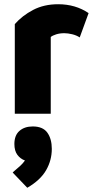

<svg xmlns="http://www.w3.org/2000/svg" viewBox="-20 -538 459 908"><path d="M50 0V-424Q85 -464 136.5 -491Q188 -518 255 -518Q337 -518 399 -476L357 -361Q342 -371 321.5 -376Q301 -381 284 -381Q263 -381 245.5 -375.5Q228 -370 220 -363V0ZM109 350 40 278 45 273Q62 259 75.5 246.5Q89 234 98 221Q76 213 62 194Q48 175 48 143Q48 102 72 81Q96 60 135 60Q183 60 204 89.5Q225 119 225 166Q225 220 198 267Q171 314 109 350Z"/></svg>

Font: Braah One
Style: Regular
Weight: 400
Designer: Ashish Kumar
Foundry: Ashish Kumar
Version: Version 1.001; ttfautohint (v1.8.4.7-5d5b);gftools[0.9.29]